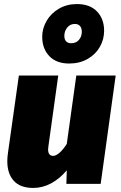

<svg xmlns="http://www.w3.org/2000/svg" viewBox="-20 -906 594 946"><path d="M16 -112Q16 -130 19 -151L73 -534H267L219 -189Q217 -175 217 -170Q217 -138 242 -138Q256 -138 274 -154Q292 -170 309 -197L356 -534H550L476 0H307L309 -67Q275 -26 232.5 -3Q190 20 144 20Q80 20 48 -15Q16 -50 16 -112ZM493 -754Q493 -712 472 -675Q451 -638 411.5 -615.5Q372 -593 321 -593Q258 -593 223 -629.5Q188 -666 188 -725Q188 -766 209.5 -803Q231 -840 270 -863Q309 -886 359 -886Q423 -886 458 -849.5Q493 -813 493 -754ZM297 -730Q297 -711 306 -702Q315 -693 331 -693Q355 -693 369 -709.5Q383 -726 383 -749Q383 -768 374 -778Q365 -788 349 -788Q325 -788 311 -770Q297 -752 297 -730Z"/></svg>

Font: Fira Sans Black
Style: Italic
Weight: 900
Italic angle: -8°
Designer: Carrois Corporate & Edenspiekermann AG
Foundry: Carrois Corporate GbR & Edenspiekermann AG
Version: Version 4.203